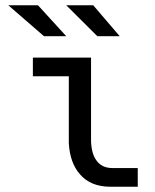

<svg xmlns="http://www.w3.org/2000/svg" viewBox="-20 -710 590 733"><path d="M347.7 -98.1C335.6 -114.7 328.9 -138.7 327.6 -169.9V-490.2H105.5V-418.9H242.7V-163.1C245.6 -113.6 259.4 -74.5 284.2 -45.9C311.5 -13.3 350.6 2.9 401.4 2.9H505.9V-68.4H409.7C382 -68.4 361.3 -78.3 347.7 -98.1ZM335.9 -689.9H232.9L351.6 -571.8H437ZM125 -689.9H11.7L147.9 -571.8H232.9ZM0 -490.2Z"/></svg>

Font: CodeNewRoman Nerd Font Mono
Style: Regular
Weight: 400
Monospace: yes
Designer: Sam Radian
Foundry: Code New Roman
Version: Version 2.00 November 29, 2014;Nerd Fonts 3.2.1